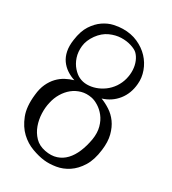

<svg xmlns="http://www.w3.org/2000/svg" viewBox="-196 -886 912 1020"><g transform="rotate(30 260.0 -375.5)"><path d="M477.5 -170.9Q469.7 -106.4 444.3 -65.4Q418.9 -24.4 384.3 -1.5Q349.6 21.5 310.5 27.8Q271.5 34.2 238.3 30.3Q204.1 26.4 162.6 11.2Q121.1 -3.9 87.4 -35.6Q53.7 -67.4 33.7 -118.7Q13.7 -169.9 22.5 -246.1Q26.4 -286.1 40 -315.4Q53.7 -344.7 73.2 -365.2Q92.8 -385.7 116.7 -398.4Q140.6 -411.1 165 -418Q137.7 -426.8 115.2 -441.9Q92.8 -457 77.1 -479Q61.5 -501 55.2 -531.2Q48.8 -561.5 54.7 -601.6Q62.5 -659.2 85.4 -694.3Q108.4 -729.5 137.7 -749.5Q167 -769.5 197.8 -776.4Q228.5 -783.2 252 -783.2Q302.7 -784.2 344.2 -765.6Q385.7 -747.1 414.1 -716.8Q442.4 -686.5 456.5 -647.5Q470.7 -608.4 466.8 -569.3Q461.9 -508.8 427.7 -465.8Q393.6 -422.9 338.9 -406.2Q367.2 -395.5 395 -377.4Q422.9 -359.4 443.4 -331.1Q463.9 -302.7 474.1 -263.2Q484.4 -223.6 477.5 -170.9ZM139.6 -668.9Q113.3 -631.8 109.4 -595.2Q105.5 -558.6 115.7 -527.3Q126 -496.1 146 -473.6Q166 -451.2 185.5 -442.4Q208 -431.6 233.9 -431.6Q259.8 -431.6 285.6 -440.4Q311.5 -449.2 335 -466.3Q358.4 -483.4 376 -508.8Q393.6 -535.2 400.9 -564Q408.2 -592.8 406.7 -620.1Q405.3 -647.5 395.5 -670.9Q385.7 -694.3 370.1 -709Q357.4 -720.7 329.6 -729.5Q301.8 -738.3 268.6 -737.3Q235.4 -736.3 200.7 -720.7Q166 -705.1 139.6 -668.9ZM110.4 -248Q102.5 -215.8 104 -178.7Q105.5 -141.6 117.7 -107.9Q129.9 -74.2 154.3 -48.8Q178.7 -23.4 218.8 -15.6Q258.8 -7.8 290 -18.1Q321.3 -28.3 344.2 -52.7Q367.2 -77.1 382.3 -113.3Q397.5 -149.4 405.3 -194.3Q412.1 -237.3 402.8 -271Q393.6 -304.7 375 -328.1Q356.4 -351.6 333.5 -365.7Q310.5 -379.9 291 -383.8Q256.8 -390.6 227.1 -382.3Q197.3 -374 173.8 -355Q150.4 -335.9 133.8 -308.1Q117.2 -280.3 110.4 -248Z"/></g></svg>

Font: Mystery Quest
Style: Regular
Weight: 400
Designer: Squid
Foundry: Font Diner, Inc DBA Sideshow
Version: Version 1.000